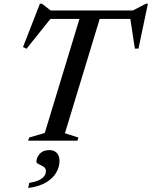

<svg xmlns="http://www.w3.org/2000/svg" viewBox="-20 -740 798 1010"><path d="M703 -640.5H192L254 -651.5L119.5 -483.5L101 -492.5L190 -720.5H200.5L258.5 -675.5L217 -685H709.5L661 -675.5L747.5 -720.5H758L708.5 -484.5H689.5L664 -651ZM403 -657H509.5L321.5 -39L392.5 -16.5L387.5 0H128L133.5 -16.5L215.5 -40.5ZM171.5 110.5Q171.5 89.5 189 69.5Q206.5 49.5 240 49.5Q263.5 49.5 278.2 64Q293 78.5 293 107Q293 137 276.5 166.8Q260 196.5 223.8 218.8Q187.5 241 128.5 249L133.5 222Q167 216.5 186.2 207Q205.5 197.5 213.5 185.2Q221.5 173 221.5 160Q221.5 145 209 137Q196.5 129 184 123.5Q171.5 118 171.5 110.5Z"/></svg>

Font: Newsreader 36pt Medium
Style: Italic
Weight: 500
Italic angle: -17°
Designer: Hugues Gentile
Foundry: Production Type
Version: Version 1.003